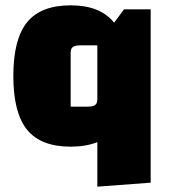

<svg xmlns="http://www.w3.org/2000/svg" viewBox="-20 -535 635 720"><path d="M545 -500V150L345 165V-2Q302 15 245 15Q133 15 81.5 -48.5Q30 -112 30 -250Q30 -388 81.5 -451.5Q133 -515 245 -515Q356 -515 408 -450L445 -500ZM345 -163V-365H284Q262 -365 253.5 -359Q245 -353 245 -337V-135H306Q328 -135 336.5 -141Q345 -147 345 -163Z"/></svg>

Font: Changa Black
Style: Regular
Weight: 900
Designer: Eduardo Rodriguez Tunni
Foundry: Eduardo Rodriguez Tunni
Version: Version 2.001; ttfautohint (v1.5.10-5e6f)